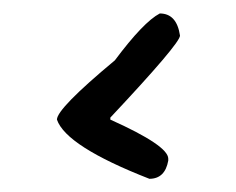

<svg xmlns="http://www.w3.org/2000/svg" viewBox="-20 -403 354 288"><path d="M219.7 -382.8Q245.1 -382.8 250 -349.6Q250 -337.9 145.5 -226.6V-223.6Q232.4 -184.6 232.4 -165V-162.1Q227.5 -134.8 204.1 -134.8Q79.1 -183.6 65.4 -223.6Q65.4 -240.2 152.3 -312.5Q195.3 -370.1 219.7 -382.8Z"/></svg>

Font: Sue Ellen Francisco
Style: Regular
Weight: 400
Designer: Kimberly Geswein
Foundry: Kimberly Geswein
Version: Version 1.002 2007